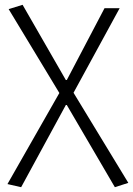

<svg xmlns="http://www.w3.org/2000/svg" viewBox="-20 -567 554 799"><path d="M68 212 254 -130H258L458 212L514 194L286 -181L478 -533H415L258 -234H254L74 -547L16 -529L227 -180L11 199Z"/></svg>

Font: Noto Sans T Chinese Light
Style: Regular
Weight: 300
Designer: Ryoko NISHIZUKA (kana & ideographs); Paul D. Hunt (Latin, Greek & Cyrillic); Wenlong ZHANG (bopomofo); Sandoll Communica
Foundry: Adobe Systems Incorporated
Version: Version 1.000;PS 1;hotconv 1.0.78;makeotf.lib2.5.61930